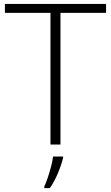

<svg xmlns="http://www.w3.org/2000/svg" viewBox="-20 -734 564 975"><path d="M287.1 0H236.3V-668.5H4.9V-713.9H518.6V-668.5H287.1ZM300.3 61V67.9Q292 102.5 274.4 144.8Q256.8 187 233.4 221.2H205.1V212.4Q212.9 197.3 222.2 169.4Q231.4 141.6 239.3 112.1Q247.1 82.5 249.5 61Z"/></svg>

Font: Open Sans Light
Style: Regular
Weight: 300
Designer: Monotype Design Team
Foundry: Monotype Imaging Inc.
Version: Version 3.000; ttfautohint (v1.8.4)